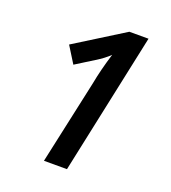

<svg xmlns="http://www.w3.org/2000/svg" viewBox="-131 -812 813 911"><g transform="rotate(20 275.5 -357.0)"><path d="M311 0H194.8L287.1 -424.8Q300.8 -498 327.1 -583Q299.3 -556.2 261.2 -533.2L169.9 -476.1L118.2 -559.1L366.2 -713.9H462.9Z"/></g></svg>

Font: TypoPRO Open Sans
Style: Italic
Weight: 600
Italic angle: -12°
Foundry: Ascender Corporation
Version: Version 1.10